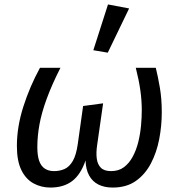

<svg xmlns="http://www.w3.org/2000/svg" viewBox="-20 -832 810 864"><path d="M591 -527H681Q691 -487 699.5 -437Q708 -387 708 -327Q708 -266 696.5 -206Q685 -146 659 -96.5Q633 -47 591 -17.5Q549 12 487 12Q450 12 423 -1.5Q396 -15 381 -42.5Q366 -70 365 -110Q343 -46 304.5 -17Q266 12 207 12Q165 12 130.5 -7Q96 -26 76 -67Q56 -108 56 -175Q56 -261 85 -352Q114 -443 160 -527H252Q213 -450 190 -387Q167 -324 157.5 -271.5Q148 -219 148 -170Q148 -131 156.5 -107.5Q165 -84 182 -73Q199 -62 223 -62Q249 -62 270.5 -71.5Q292 -81 307.5 -107.5Q323 -134 330 -184L354 -355L444 -367L417 -178Q412 -144 415.5 -118Q419 -92 434 -77Q449 -62 480 -62Q514 -62 537.5 -79.5Q561 -97 577 -126.5Q593 -156 602 -192Q611 -228 614.5 -265.5Q618 -303 618 -336Q618 -380 611.5 -426Q605 -472 591 -527ZM400 -606 466 -812 561 -794 465 -595Z"/></svg>

Font: Fira Sans Variable
Style: Italic
Weight: 397
Italic angle: -8°
Designer: Carrois Corporate & Edenspiekermann AG
Foundry: Carrois Corporate GbR & Edenspiekermann AG
Version: Version 4.202